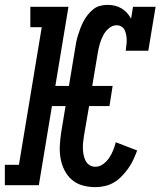

<svg xmlns="http://www.w3.org/2000/svg" viewBox="-42 -763 662 791"><path d="M351 8Q324 8 298.5 1Q273 -6 254 -22.5Q235 -39 223.5 -62Q212 -85 207.5 -110.5Q203 -136 204.5 -163.5Q206 -191 210 -217L228 -326H172L118 0H-22V-84H36L130 -651H83V-735H240L186 -409H242L267 -560Q269 -575 272 -589.5Q275 -604 279.5 -618.5Q284 -633 289.5 -647.5Q295 -662 302.5 -676Q310 -690 320 -702.5Q330 -715 342.5 -725Q355 -735 370.5 -739Q386 -743 401 -743Q416 -743 431 -739.5Q446 -736 458.5 -728.5Q471 -721 481 -710Q491 -699 498 -686L506 -735H599L569 -554H476Q477 -565 478.5 -575.5Q480 -586 480 -597Q480 -608 478 -618.5Q476 -629 472 -638Q468 -647 459 -653Q450 -659 439 -659Q421 -659 406 -646Q391 -633 382.5 -616Q374 -599 369 -581.5Q364 -564 361 -546L338 -409H422L409 -326H325L304 -204Q302 -190 300.5 -177Q299 -164 299.5 -150.5Q300 -137 302.5 -124.5Q305 -112 310.5 -101Q316 -90 326.5 -83Q337 -76 351 -76Q368 -76 383 -87Q398 -98 408 -113Q418 -128 424.5 -144.5Q431 -161 435 -177L523 -143Q516 -124 507.5 -105.5Q499 -87 487 -70Q475 -53 460 -37.5Q445 -22 427.5 -11.5Q410 -1 390 3.5Q370 8 351 8Z"/></svg>

Font: Iosevka Slab Medium Extended
Style: Italic
Weight: 500
Width: 7
Italic angle: -9°
Monospace: yes
Designer: Belleve Invis
Foundry: Belleve Invis
Version: Version 11.1.0; ttfautohint (v1.8.3)